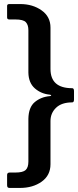

<svg xmlns="http://www.w3.org/2000/svg" viewBox="-20 -762 385 947"><path d="M229 -422Q229 -327 336 -327Q345 -327 345 -313V-271Q345 -257 336 -257Q284 -257 256.5 -230.5Q229 -204 229 -165V48Q229 103 185.5 134Q142 165 78 165H28Q21 165 18 162Q15 159 15 151V101Q15 89 28 89H56Q93 89 106.5 76.5Q120 64 120 35V-176Q121 -233 151.5 -258.5Q182 -284 226 -288Q233 -289 232.5 -291.5Q232 -294 226 -295Q183 -299 152 -326Q121 -353 120 -404V-613Q120 -639 107.5 -652.5Q95 -666 56 -666H26Q15 -666 15 -676V-733Q15 -742 26 -742H80Q141 -742 185 -711Q229 -680 229 -626Z"/></svg>

Font: n
Style: Regular
Weight: 600
Designer: Pablo Impallari, Rodrigo Fuenzalida
Foundry: Impallari Type
Version: Version 1.002; ttfautohint (v1.5)